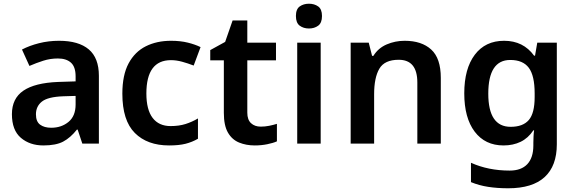

<svg xmlns="http://www.w3.org/2000/svg" viewBox="-20 -771 3090 1031"><path d="M297 -552Q402 -552 456.5 -506Q511 -460 511 -364V0H422L397 -75H393Q358 -31 319 -10.5Q280 10 213 10Q140 10 92 -31Q44 -72 44 -158Q44 -242 105.5 -284Q167 -326 292 -331L386 -334V-361Q386 -412 361 -434.5Q336 -457 291 -457Q250 -457 212.5 -445Q175 -433 138 -417L98 -505Q138 -526 189.5 -539Q241 -552 297 -552ZM320 -254Q237 -251 205 -225.5Q173 -200 173 -157Q173 -118 195.5 -101.5Q218 -85 255 -85Q310 -85 348 -116.5Q386 -148 386 -210V-256Z M888 10Q771 10 704 -57Q637 -124 637 -268Q637 -368 670.5 -430.5Q704 -493 763 -522.5Q822 -552 898 -552Q949 -552 989 -542Q1029 -532 1057 -518L1020 -419Q989 -431 958 -439.5Q927 -448 898 -448Q766 -448 766 -269Q766 -182 799.5 -138Q833 -94 896 -94Q941 -94 976 -105Q1011 -116 1043 -135V-26Q1012 -8 976.5 1Q941 10 888 10Z M1380 -91Q1403 -91 1425.5 -95.5Q1448 -100 1467 -106V-12Q1447 -3 1415 3.5Q1383 10 1348 10Q1302 10 1264 -5.5Q1226 -21 1204 -59Q1182 -97 1182 -165V-447H1109V-502L1189 -546L1229 -661H1308V-542H1462V-447H1308V-166Q1308 -128 1328 -109.5Q1348 -91 1380 -91Z M1639 -751Q1668 -751 1688.5 -736.5Q1709 -722 1709 -685Q1709 -648 1688.5 -633Q1668 -618 1639 -618Q1610 -618 1589.5 -633Q1569 -648 1569 -685Q1569 -722 1589.5 -736.5Q1610 -751 1639 -751ZM1702 -542V0H1576V-542Z M2153 -552Q2244 -552 2295.5 -505Q2347 -458 2347 -353V0H2221V-328Q2221 -450 2121 -450Q2045 -450 2017 -402Q1989 -354 1989 -265V0H1863V-542H1960L1978 -471H1985Q2011 -513 2056.5 -532.5Q2102 -552 2153 -552Z M2687 -552Q2790 -552 2848 -472H2853L2865 -542H2970V4Q2970 120 2904.5 180Q2839 240 2709 240Q2651 240 2602 232.5Q2553 225 2509 207V103Q2602 145 2717 145Q2779 145 2811.5 110.5Q2844 76 2844 10V-4Q2844 -19 2845 -39Q2846 -59 2848 -71H2844Q2816 -29 2775.5 -9.5Q2735 10 2684 10Q2585 10 2529 -64Q2473 -138 2473 -270Q2473 -402 2529.5 -477Q2586 -552 2687 -552ZM2720 -449Q2602 -449 2602 -268Q2602 -90 2722 -90Q2788 -90 2819.5 -126.5Q2851 -163 2851 -250V-269Q2851 -365 2819.5 -407Q2788 -449 2720 -449Z"/></svg>

Font: Noto Sans Tamil SemiBold
Style: Regular
Weight: 600
Designer: Jelle Bosma - Monotype Design Team
Foundry: Monotype Imaging Inc.
Version: Version 2.004; ttfautohint (v1.8.4.7-5d5b)